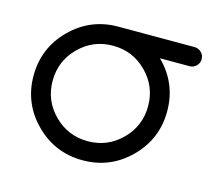

<svg xmlns="http://www.w3.org/2000/svg" viewBox="-83 -653 870 759"><g transform="rotate(15 351.5 -273.5)"><path d="M507.8 -273.4Q507.8 -354.5 450.7 -411.6Q393.6 -468.8 312.5 -468.8Q231.4 -468.8 174.3 -411.6Q117.2 -354.5 117.2 -273.4Q117.2 -192.4 174.3 -135.3Q231.4 -78.1 312.5 -78.1Q393.6 -78.1 450.7 -135.3Q507.8 -192.4 507.8 -273.4ZM503.9 -468.8Q504.9 -467.8 505.9 -466.8Q585.9 -386.7 585.9 -273.4Q585.9 -160.2 505.9 -80.1Q425.8 0 312.5 0Q199.2 0 119.1 -80.1Q39.1 -160.2 39.1 -273.4Q39.1 -386.7 119.1 -466.8Q199.2 -546.9 312.5 -546.9H625Q641.1 -546.9 652.6 -535.4Q664.1 -523.9 664.1 -507.8Q664.1 -491.7 652.6 -480.2Q641.1 -468.8 625 -468.8Z"/></g></svg>

Font: Comfortaa
Style: Regular
Weight: 400
Designer: Johan Aakerlund - aajohan
Foundry: Johan Aakerlund
Version: Version 2.004 2013